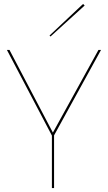

<svg xmlns="http://www.w3.org/2000/svg" viewBox="-20 -953 547 973"><path d="M409 -925 236 -768 231 -773 401 -933ZM479 -700H492L254 -267V0H243V-266L15 -700H28L248 -281Z"/></svg>

Font: Jost* Hairline
Style: Regular
Weight: 100
Version: Version 3.7